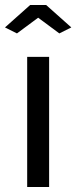

<svg xmlns="http://www.w3.org/2000/svg" viewBox="-38 -750 306 770"><path d="M-18 -640 83 -730H147L248 -640L200 -616L115 -679L30 -616ZM71 0V-522H159V0Z"/></svg>

Font: IngvarSans
Style: Regular
Weight: 500
Version: Version 3.000